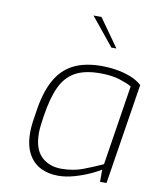

<svg xmlns="http://www.w3.org/2000/svg" viewBox="-86 -831 733 903"><g transform="rotate(10 280.5 -379.5)"><path d="M253 6Q207 6 170 -12Q133 -30 111 -70Q89 -110 89 -172Q89 -196 92.5 -222.5Q96 -249 100 -271Q113 -363 144.5 -422Q176 -481 230.5 -509.5Q285 -538 369 -538Q400 -538 435.5 -532.5Q471 -527 504 -514.5Q537 -502 560 -481L484 0H453V-58Q439 -49 406 -33.5Q373 -18 332 -6Q291 6 253 6ZM262 -29Q319 -29 365 -46.5Q411 -64 457 -85L517 -467Q499 -478 460 -490.5Q421 -503 366 -503Q291 -503 246 -477.5Q201 -452 176.5 -399Q152 -346 139 -261Q135 -234 132.5 -214Q130 -194 130 -177Q130 -100 167 -64.5Q204 -29 262 -29ZM396 -631 287 -765H325L420 -631Z"/></g></svg>

Font: Exo Thin ExtraLight
Style: Italic
Weight: 250
Italic angle: -9°
Version: Version 2.000